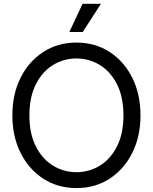

<svg xmlns="http://www.w3.org/2000/svg" viewBox="-20 -959 789 991"><path d="M374.5 11.7Q278.3 11.7 203.6 -36.6Q128.9 -85 86.4 -169.7Q43.9 -254.4 43.9 -363.3Q43.9 -473.1 86.4 -557.9Q128.9 -642.6 203.6 -690.9Q278.3 -739.3 374.5 -739.3Q471.2 -739.3 545.7 -690.9Q620.1 -642.6 662.6 -557.9Q705.1 -473.1 705.1 -363.3Q705.1 -254.4 662.6 -169.7Q620.1 -85 545.7 -36.6Q471.2 11.7 374.5 11.7ZM374.5 -70.3Q440.4 -70.3 495.6 -104.2Q550.8 -138.2 584 -203.6Q617.2 -269 617.2 -363.3Q617.2 -458 584 -523.7Q550.8 -589.4 495.6 -623.3Q440.4 -657.2 374.5 -657.2Q308.6 -657.2 253.4 -623.3Q198.2 -589.4 165 -523.7Q131.8 -458 131.8 -363.3Q131.8 -269 165 -203.6Q198.2 -138.2 253.4 -104.2Q308.6 -70.3 374.5 -70.3ZM337.9 -793.9 406.2 -939.5H501L407.2 -793.9Z"/></svg>

Font: Inter Display
Style: Regular
Weight: 400
Designer: Rasmus Andersson
Foundry: rsms
Version: Version 4.001;git-9221beed3